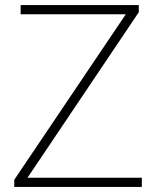

<svg xmlns="http://www.w3.org/2000/svg" viewBox="-20 -734 617 754"><path d="M537 0V-36H88L525 -686V-714H61V-678H474L36 -28V0Z"/></svg>

Font: Noto Sans Myanmar ExtraLight
Style: Regular
Weight: 200
Designer: Monotype Design Team
Foundry: Monotype Imaging Inc.
Version: Version 2.107